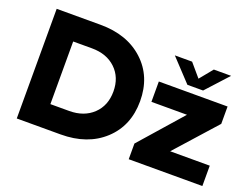

<svg xmlns="http://www.w3.org/2000/svg" viewBox="-106 -926 1508 1152"><g transform="rotate(20 647.5 -350.0)"><path d="M80.1 0V-700.2H359.9Q530.8 -700.2 635.5 -603.8Q740.2 -507.3 740.2 -350.1Q740.2 -192.9 635.5 -96.4Q530.8 0 359.9 0ZM359.9 -149.9Q454.1 -149.9 512 -204.8Q569.8 -259.8 569.8 -350.1Q569.8 -439.9 512.2 -494.9Q454.6 -549.8 359.9 -549.8H240.2V-149.9ZM1012.2 -129.9H1265.1V0H794.9V-100.1L1032.2 -370.1H805.2V-500H1244.1V-389.2ZM1073.2 -540H973.1L841.8 -680.2H952.1L1022.9 -597.2L1090.8 -680.2H1201.2Z"/></g></svg>

Font: Gully
Style: Bold
Weight: 700
Designer: jaikishan Patel
Foundry: MagicType
Version: Version 1.000;Glyphs 3.2 (3242)